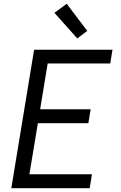

<svg xmlns="http://www.w3.org/2000/svg" viewBox="-20 -999 640 1019"><path d="M40 0 161 -735H577L565 -662H233L193 -419H461L449 -345H181L136 -74H468L456 0ZM390 -795 269 -931 334 -979 443 -835Z"/></svg>

Font: Iosevka Aile Oblique
Style: Regular
Weight: 400
Italic angle: -9°
Designer: Belleve Invis
Foundry: Belleve Invis
Version: Version 31.1.0; ttfautohint (v1.8.4)